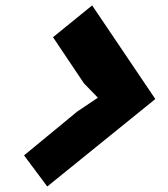

<svg xmlns="http://www.w3.org/2000/svg" viewBox="-20 -761 613 702"><path d="M316.9 -741.2 547.9 -398.9 152.8 -79.1 67.9 -192.9 262.2 -353 337.9 -403.8 287.1 -456.1 173.8 -625Z"/></svg>

Font: Sinkin Sans 800 Black Italic
Style: Regular
Weight: 900
Italic angle: -112°
Designer: Keith Bates
Foundry: K-Type
Version: Sinkin Sans (version 1.0)  by Keith Bates   •   © 2014   www